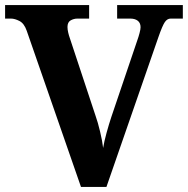

<svg xmlns="http://www.w3.org/2000/svg" viewBox="-20 -734 738 754"><path d="M85 -613Q75 -642 56.5 -651.5Q38 -661 23 -661H0V-714H330V-661H284Q270 -661 257.5 -654Q245 -647 245 -628Q245 -618 248 -605.5Q251 -593 254 -585L356 -277Q364 -255 373 -217.5Q382 -180 385 -153Q389 -178 398.5 -212.5Q408 -247 417 -274L520 -578Q524 -589 528 -604Q532 -619 532 -627Q532 -644 521 -652.5Q510 -661 492 -661H440V-714H698V-661H650Q637 -661 627.5 -647.5Q618 -634 602 -588L398 0H298Z"/></svg>

Font: NotoSerif-Bold
Style: Regular
Weight: 700
Designer: Monotype Design Team
Foundry: Monotype Imaging Inc.
Version: Version 2.007; ttfautohint (v1.8) -l 8 -r 50 -G 200 -x 14 -D